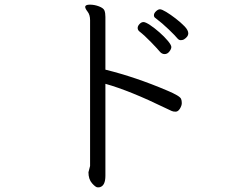

<svg xmlns="http://www.w3.org/2000/svg" viewBox="-20 -746 1040 827"><path d="M361 -4 368 -31V-659Q368 -682 357.5 -695.5Q347 -709 347 -716Q347 -726 367 -726Q387 -726 406.5 -718.5Q426 -711 430 -700.5Q434 -690 434 -673V-446Q564 -414 700 -356Q755 -333 760 -320Q763 -313 763 -302Q763 -291 755 -278Q747 -265 736.5 -265Q726 -265 719.5 -268Q713 -271 694 -280Q538 -356 434 -385V11Q434 53 411 60Q409 61 400.5 61Q392 61 376.5 43.5Q361 26 361 -4ZM772 -576Q766 -573 758 -573Q750 -573 742.5 -582.5Q735 -592 707 -619Q679 -646 650 -668Q643 -672 643 -680.5Q643 -689 652 -697.5Q661 -706 669 -706Q677 -706 696 -694.5Q715 -683 737 -666Q759 -649 775 -632.5Q791 -616 791 -602Q791 -588 772 -576ZM580 -611Q573 -617 573 -625.5Q573 -634 581 -642.5Q589 -651 598 -651Q607 -651 626.5 -638Q646 -625 667 -606.5Q688 -588 703 -570Q718 -552 718 -543.5Q718 -535 709.5 -524Q701 -513 689 -513Q677 -513 668 -524Q659 -535 631 -564Q603 -593 580 -611Z"/></svg>

Font: LXGW Bright TC
Style: Regular
Weight: 400
Designer: Christian Thalmann (Catharsis Fonts)
Foundry: LXGW / Christian Thalmann (Catharsis Fonts) / Fontworks Inc.
Version: Version 5.501